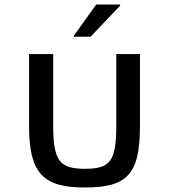

<svg xmlns="http://www.w3.org/2000/svg" viewBox="-20 -824 750 852"><path d="M308 -661H382L513 -799V-804H407L308 -666ZM355 8C543 8 601 -48 601 -264V-584H496V-267C496 -107 468 -75 357 -75C247 -75 216 -107 216 -267V-584H109V-264C109 -54 173 8 355 8Z"/></svg>

Font: Saira UNSAM Medium SC
Style: Regular
Weight: 500
Designer: Hector Gatti with collaboration of the Omnibus-Type team
Foundry: Omnibus-Type
Version: Version 1.072;PS 001.072;hotconv 1.0.88;makeotf.lib2.5.64775